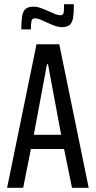

<svg xmlns="http://www.w3.org/2000/svg" viewBox="-20 -900 458 920"><path d="M14 0 155 -688H264L405 0H325L287 -186H128L91 0ZM142 -254H273L210 -592H205ZM82 -759Q82 -798 86 -822Q90 -846 102 -857Q114 -868 140 -868Q158 -868 177 -861Q196 -854 216 -845Q231 -838 244.5 -832.5Q258 -827 269 -827Q283 -827 285 -839.5Q287 -852 287 -880H334Q334 -841 330.5 -817Q327 -793 315 -781.5Q303 -770 277 -770Q260 -770 241 -777Q222 -784 203 -793Q188 -800 174 -806Q160 -812 147 -812Q134 -812 131 -800Q128 -788 128 -759Z"/></svg>

Font: Saira ExtraCondensed Medium
Style: Regular
Weight: 500
Width: 2
Designer: Hector Gatti with collaboration of the Omnibus-Type team
Foundry: Omnibus-Type
Version: Version 1.101